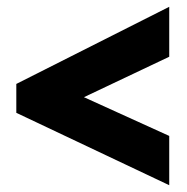

<svg xmlns="http://www.w3.org/2000/svg" viewBox="-20 -644 550 565"><path d="M478 -99 28 -312V-397L478 -624V-477L227 -358L478 -244Z"/></svg>

Font: Noto Sans Display SemiCondensed Black
Style: Regular
Weight: 900
Width: 4
Designer: Monotype Design Team
Foundry: Monotype Imaging Inc.
Version: Version 1.900